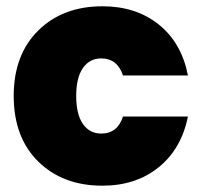

<svg xmlns="http://www.w3.org/2000/svg" viewBox="-20 -588 647 615"><path d="M23.9 -280.8Q23.9 -412.6 102.5 -490.2Q181.2 -567.9 308.1 -567.9Q415.5 -567.9 488.5 -509.5Q561.5 -451.2 582 -346.2H374Q356 -400.9 304.2 -400.9Q267.1 -400.9 245.6 -370.1Q224.1 -339.4 224.1 -280.8Q224.1 -221.7 245.6 -190.9Q267.1 -160.2 304.2 -160.2Q356.4 -160.2 374 -214.8H582Q561 -110.8 488 -52Q415 6.8 308.1 6.8Q181.2 6.8 102.5 -70.6Q23.9 -147.9 23.9 -280.8Z"/></svg>

Font: Poppins ExtraBold
Style: Regular
Weight: 800
Designer: Ninad Kale (Devanagari), Jonny Pinhorn (Latin)
Foundry: Indian Type Foundry
Version: Version 3.200;PS 1.000;hotconv 16.6.54;makeotf.lib2.5.65590